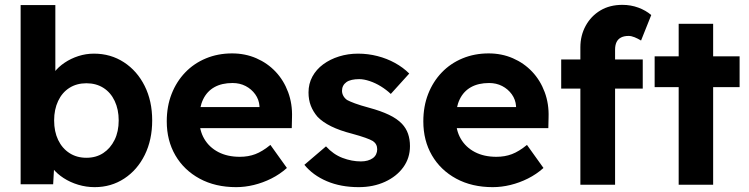

<svg xmlns="http://www.w3.org/2000/svg" viewBox="-20 -761 3086 791"><path d="M174 -114 206 -126 199 -2H65V-740H208V-405L180 -416Q186 -440 203 -462.5Q220 -485 246 -502.5Q272 -520 303 -530Q334 -540 367 -540Q436 -540 490.5 -504.5Q545 -469 576 -407Q607 -345 607 -265Q607 -185 576.5 -123Q546 -61 492 -25.5Q438 10 370 10Q335 10 302 0Q269 -10 242 -27.5Q215 -45 197 -67.5Q179 -90 174 -114ZM469 -265Q469 -310 452.5 -345Q436 -380 406 -399Q376 -418 336 -418Q296 -418 266 -399Q236 -380 219.5 -345Q203 -310 203 -265Q203 -219 219.5 -184.5Q236 -150 266 -130.5Q296 -111 336 -111Q376 -111 405.5 -130.5Q435 -150 452 -184.5Q469 -219 469 -265Z M667 -261Q667 -323 687 -374Q707 -425 743 -462.5Q779 -500 828.5 -520.5Q878 -541 936 -541Q990 -541 1036 -521Q1082 -501 1115.5 -465.5Q1149 -430 1167 -381.5Q1185 -333 1183 -277L1182 -233H757L734 -320H1065L1049 -302V-324Q1047 -351 1031.5 -372.5Q1016 -394 992 -406.5Q968 -419 938 -419Q894 -419 863.5 -402Q833 -385 817 -352Q801 -319 801 -272Q801 -224 821.5 -189Q842 -154 879.5 -134.5Q917 -115 968 -115Q1003 -115 1032 -126Q1061 -137 1094 -164L1162 -69Q1133 -43 1098 -25.5Q1063 -8 1026 1Q989 10 953 10Q867 10 802.5 -25Q738 -60 702.5 -121Q667 -182 667 -261Z M1234 -82 1323 -158Q1353 -125 1391 -110.5Q1429 -96 1467 -96Q1482 -96 1494.5 -99.5Q1507 -103 1516 -109.5Q1525 -116 1529.5 -125.5Q1534 -135 1534 -146Q1534 -168 1516 -180Q1506 -186 1485 -193.5Q1464 -201 1431 -210Q1380 -223 1344.5 -240.5Q1309 -258 1288 -280Q1270 -301 1260.5 -325.5Q1251 -350 1251 -380Q1251 -416 1267 -445.5Q1283 -475 1311.5 -496Q1340 -517 1377 -528.5Q1414 -540 1455 -540Q1496 -540 1535 -530Q1574 -520 1607.5 -501.5Q1641 -483 1666 -458L1590 -374Q1572 -391 1549.5 -405Q1527 -419 1503 -427Q1479 -435 1460 -435Q1443 -435 1429.5 -432Q1416 -429 1407 -422.5Q1398 -416 1393.5 -407Q1389 -398 1389 -387Q1389 -376 1394.5 -366Q1400 -356 1410 -349Q1421 -343 1442.5 -335Q1464 -327 1501 -317Q1549 -304 1582.5 -288Q1616 -272 1636 -251Q1653 -233 1661 -210Q1669 -187 1669 -159Q1669 -110 1641.5 -72Q1614 -34 1566 -12Q1518 10 1458 10Q1384 10 1326.5 -14.5Q1269 -39 1234 -82Z M1724 -261Q1724 -323 1744 -374Q1764 -425 1800 -462.5Q1836 -500 1885.5 -520.5Q1935 -541 1993 -541Q2047 -541 2093 -521Q2139 -501 2172.5 -465.5Q2206 -430 2224 -381.5Q2242 -333 2240 -277L2239 -233H1814L1791 -320H2122L2106 -302V-324Q2104 -351 2088.5 -372.5Q2073 -394 2049 -406.5Q2025 -419 1995 -419Q1951 -419 1920.5 -402Q1890 -385 1874 -352Q1858 -319 1858 -272Q1858 -224 1878.5 -189Q1899 -154 1936.5 -134.5Q1974 -115 2025 -115Q2060 -115 2089 -126Q2118 -137 2151 -164L2219 -69Q2190 -43 2155 -25.5Q2120 -8 2083 1Q2046 10 2010 10Q1924 10 1859.5 -25Q1795 -60 1759.5 -121Q1724 -182 1724 -261Z M2371 -566Q2371 -615 2393 -655Q2415 -695 2453.5 -718Q2492 -741 2544 -741Q2579 -741 2610 -729.5Q2641 -718 2663 -699L2621 -594Q2608 -602 2594.5 -607.5Q2581 -613 2570 -613Q2551 -613 2538.5 -606.5Q2526 -600 2520 -587.5Q2514 -575 2514 -556V0H2443Q2420 0 2402 0Q2384 0 2371 0ZM2292 -396V-516H2628V-396Z M2776 0V-402H2677V-529H2776V-663H2918V-529H3027V-402H2918V0Z"/></svg>

Font: Our Lexend SemiBold
Style: Regular
Weight: 600
Designer: Bonnie Shaver-Troup, Thomas Jockin
Foundry: Lexend
Version: Version 1.007